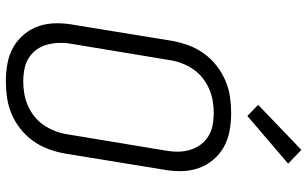

<svg xmlns="http://www.w3.org/2000/svg" viewBox="-212 -804 1025 640"><g transform="rotate(90 300.0 -484.5)"><path d="M252 8Q221 8 191.5 2.5Q162 -3 137.5 -17Q113 -31 94.5 -53.5Q76 -76 67 -103.5Q58 -131 58 -161.5Q58 -192 64 -223L117 -548Q122 -575 132 -602Q142 -629 159 -652.5Q176 -676 199 -694Q222 -712 248.5 -723.5Q275 -735 302.5 -739Q330 -743 357 -743Q388 -743 417.5 -737.5Q447 -732 471.5 -718Q496 -704 514.5 -681.5Q533 -659 542 -631.5Q551 -604 551 -573.5Q551 -543 545 -512L492 -187Q487 -160 477 -133Q467 -106 450 -82.5Q433 -59 410.5 -41Q388 -23 361 -11.5Q334 0 306.5 4Q279 8 252 8ZM252 -50Q272 -50 292.5 -53.5Q313 -57 332.5 -65.5Q352 -74 369 -87.5Q386 -101 398 -119Q410 -137 417.5 -156.5Q425 -176 428 -196L482 -522Q486 -543 486 -564Q486 -585 480.5 -604.5Q475 -624 463.5 -640Q452 -656 435.5 -666.5Q419 -677 398.5 -681Q378 -685 357 -685Q337 -685 316.5 -681.5Q296 -678 276.5 -669.5Q257 -661 240 -647.5Q223 -634 211 -616Q199 -598 191.5 -578.5Q184 -559 181 -539L127 -213Q123 -192 123.5 -171Q124 -150 129 -130.5Q134 -111 145.5 -95Q157 -79 173.5 -68.5Q190 -58 210.5 -54Q231 -50 252 -50ZM367 -797 330 -833 480 -977 526 -933Z"/></g></svg>

Font: Iosevka Light Extended Oblique
Style: Regular
Weight: 300
Width: 7
Italic angle: -9°
Monospace: yes
Designer: Belleve Invis
Foundry: Belleve Invis
Version: Version 32.5.0; ttfautohint (v1.8.4)